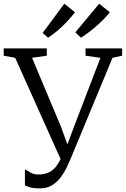

<svg xmlns="http://www.w3.org/2000/svg" viewBox="-30 -1004 679 1036"><path d="M184.5 12.5Q153 12.5 136 7.8Q119 3 104.5 -3.5V-90.5Q118 -82.5 135.2 -72.5Q152.5 -62.5 176.5 -62.5Q212 -62.5 236 -75Q260 -87.5 277.5 -112.2Q295 -137 309 -173L305.5 -126.5L52 -692L-10 -703.5V-743H222.5V-703.5L143 -692L299.5 -319L345.5 -191.5L322 -193.5L369 -319.5L512 -692L431.5 -703.5V-743H629V-703.5L577 -692L353 -152Q344 -130.5 330.8 -102.2Q317.5 -74 298.2 -48Q279 -22 251.2 -4.8Q223.5 12.5 184.5 12.5ZM406 -801 376.5 -829.5 505 -984 562.5 -938Q548 -919 528.5 -899.2Q509 -879.5 487.5 -861Q466 -842.5 445.2 -827Q424.5 -811.5 407 -801ZM229 -801 200 -826 317 -984 374.5 -938Q355.5 -912.5 330.2 -886Q305 -859.5 279 -837.5Q253 -815.5 230 -801Z"/></svg>

Font: Merriweather 36pt Light
Style: Regular
Weight: 300
Designer: Eben Sorkin
Foundry: Eben Sorkin
Version: Version 2.100